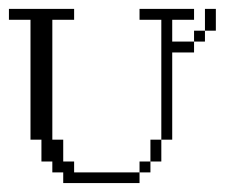

<svg xmlns="http://www.w3.org/2000/svg" viewBox="-20 -410 528 430"><path d="M292.5 -23.9V-48.3H316.9V-23.9ZM316.9 -48.3V-97.2H341.3V-48.3ZM414.6 -316.9V-341.3H439V-316.9ZM121.6 0V-23.9H97.2V-48.3H72.8V-97.2H48.3V-365.7H0V-390.1H146V-365.7H97.2V-97.2H121.6V-48.3H146V-23.9H292.5V0ZM341.3 -97.2V-365.7H292.5V-390.1H414.6V-365.7H365.7V-316.9H414.6V-292.5H365.7V-97.2ZM439 -341.3V-390.1H463.4V-341.3Z"/></svg>

Font: FS Mondwest Regular
Style: Regular
Weight: 400
Designer: NZWStudios2024
Foundry: https://fontstruct.com
Version: Version 1.0